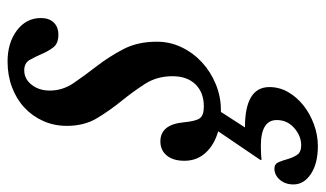

<svg xmlns="http://www.w3.org/2000/svg" viewBox="-266 -388 840 495"><g transform="rotate(-90 153.5 -140.0)"><path d="M77 -387Q77 -420 89.5 -448Q102 -476 124 -496.5Q146 -517 176.5 -528.5Q207 -540 243 -540Q291 -540 323 -516Q355 -492 355 -454Q355 -433 343.5 -421Q332 -409 312 -409Q289 -409 279 -422.5Q269 -436 262 -452.5Q255 -469 247 -483Q239 -497 220 -497Q198 -497 183 -478Q168 -459 168 -431Q168 -398 187.5 -369.5Q207 -341 231 -310Q255 -279 274.5 -242Q294 -205 294 -155Q294 -121 279.5 -91Q265 -61 240.5 -38.5Q216 -16 184 -3Q152 10 118 10H113L73 72Q177 72 177 135Q177 161 164 183.5Q151 206 129.5 223Q108 240 80.5 250Q53 260 25 260Q-20 260 -47 242Q-74 224 -74 197Q-74 176 -62 162Q-50 148 -33 148Q-21 148 -16.5 159Q-12 170 -8.5 182.5Q-5 195 2 206Q9 217 27 217Q51 217 71.5 199Q92 181 92 154Q92 113 25 113Q15 113 5 113.5Q-5 114 -10 115L-11 112L63 3Q28 -7 7.5 -29.5Q-13 -52 -13 -84Q-13 -113 0.5 -129.5Q14 -146 37 -146Q80 -146 86 -87Q89 -55 96.5 -44.5Q104 -34 127 -34Q163 -34 184 -55.5Q205 -77 205 -115Q205 -155 185 -186Q165 -217 141 -246.5Q117 -276 97 -309Q77 -342 77 -387Z"/></g></svg>

Font: SVN-Libre Baskerville
Style: Italic
Weight: 400
Italic angle: -14°
Designer: Pablo Impallari, Rodrigo Fuenzalida
Foundry: Pablo Impallari, Rodrigo Fuenzalida
Version: Version 1.000; ttfautohint (v1.8.4)